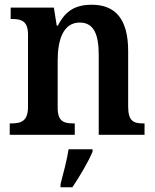

<svg xmlns="http://www.w3.org/2000/svg" viewBox="-20 -568 653 809"><path d="M21 0H295V-48H290C249 -48 223 -56 223 -114V-314C223 -397 245 -473 316 -473C376 -473 396 -422 396 -336V0H589V-48H584C543 -48 520 -57 520 -119V-353C520 -489 465 -548 367 -548C297 -548 255 -522 224 -460H219L207 -536H25V-488H30C71 -488 98 -479 98 -422V-118C98 -57 69 -48 27 -48H21ZM235 208V221H285C314 178 353 113 370 71V61H269C262 107 246 166 235 208Z"/></svg>

Font: Noto Serif Devanagari SemiCondensed SemiBold
Style: Regular
Weight: 600
Width: 4
Designer: Universal Thirst, Indian Type Foundry and the Monotype Design Team
Foundry: Monotype Imaging Inc.
Version: Version 2.004